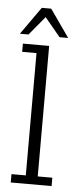

<svg xmlns="http://www.w3.org/2000/svg" viewBox="-50 -693 286 721"><g transform="rotate(5 93.0 -332.0)"><path d="M19 0V-31.5H73V-492.5H19V-523.5H118V-31.5H173V0ZM4.5 -559.5 78 -663.5H113.5L186.5 -559.5H154L95.5 -630L37 -559.5Z"/></g></svg>

Font: Imbue 10pt ExtraLight
Style: Regular
Weight: 200
Designer: Tyler Finck
Foundry: Etcetera Type Company
Version: Version 1.102; ttfautohint (v1.8.3)